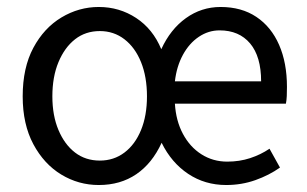

<svg xmlns="http://www.w3.org/2000/svg" viewBox="-20 -518 879 550"><path d="M263 12Q205 12 155.5 -18Q106 -48 75.5 -105Q45 -162 45 -242Q45 -324 75.5 -381Q106 -438 156 -468Q206 -498 263 -498Q322 -498 370 -466.5Q418 -435 442 -377Q468 -434 512.5 -466Q557 -498 612 -498Q672 -498 714.5 -469.5Q757 -441 779.5 -389.5Q802 -338 802 -269Q802 -255 801.5 -243Q801 -231 799 -221H481Q484 -172 504 -134.5Q524 -97 557 -76Q590 -55 631 -55Q666 -55 696.5 -65Q727 -75 752 -92L782 -38Q751 -16 711.5 -2Q672 12 628 12Q567 12 519 -20Q471 -52 443 -109Q416 -50 370.5 -19Q325 12 263 12ZM266 -58Q306 -58 336.5 -81Q367 -104 384 -145.5Q401 -187 401 -242Q401 -298 384 -340Q367 -382 336.5 -405.5Q306 -429 266 -429Q225 -429 195 -405.5Q165 -382 147.5 -340Q130 -298 130 -242Q130 -187 147.5 -145.5Q165 -104 195 -81Q225 -58 266 -58ZM481 -285H728Q728 -356 696.5 -393.5Q665 -431 609 -431Q577 -431 549.5 -412.5Q522 -394 504 -361Q486 -328 481 -285Z"/></svg>

Font: Source Sans 3
Style: Regular
Weight: 400
Designer: Paul D. Hunt
Foundry: Adobe
Version: Version 3.046;hotconv 1.0.118;makeotfexe 2.5.65603